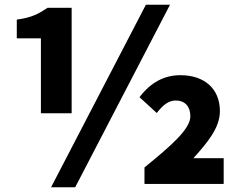

<svg xmlns="http://www.w3.org/2000/svg" viewBox="-20 -778 1013 812"><path d="M153 -299H283V-745H181C141 -718 114 -704 51 -695V-616H153ZM196 14H298L699 -758H597ZM591 0H926V-109H798C857 -175 910 -237 910 -308C910 -404 843 -460 743 -460C674 -460 617 -429 570 -367L643 -300C668 -333 693 -353 723 -353C762 -353 785 -328 785 -286C785 -232 702 -160 591 -70Z"/></svg>

Font: Noto Sans KR Black
Style: Regular
Weight: 900
Designer: Ryoko NISHIZUKA 西塚涼子 (kana, bopomofo & ideographs); Paul D. Hunt (Latin, Greek & Cyrillic); Sandoll Communications 산돌커뮤니
Foundry: Adobe
Version: Version 2.004;hotconv 1.0.118;makeotfexe 2.5.65603